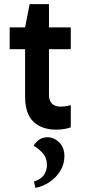

<svg xmlns="http://www.w3.org/2000/svg" viewBox="-20 -621 412 933"><path d="M253 9Q183 9 142.5 -29.5Q102 -68 102 -151V-482V-488L124 -601H218V-161Q218 -131 233 -117Q248 -103 272 -103Q288 -103 301 -105Q314 -107 324 -110V-2Q309 3 292.5 6Q276 9 253 9ZM27 -382V-488H324V-382ZM152 292 145 261Q180 250 194 228.5Q208 207 208 181Q208 145 186.5 122Q165 99 143 87Q157 66 173 56Q189 46 211 46Q242 46 267.5 70.5Q293 95 293 138Q293 177 273 209.5Q253 242 221 263.5Q189 285 152 292Z"/></svg>

Font: Gabarito Medium
Style: Regular
Weight: 500
Designer: Leandro Assis / Alvaro Franca / Felipe Casaprima
Foundry: Naipe Foundry
Version: Version 1.000